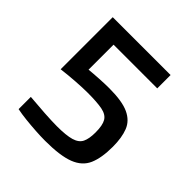

<svg xmlns="http://www.w3.org/2000/svg" viewBox="-183 -834 988 988"><g transform="rotate(45 310.5 -340.0)"><path d="M289 8Q257 8 218.5 5.5Q180 3 143 -1Q106 -5 77 -11V-100Q132 -95 187.5 -91.5Q243 -88 279 -88Q346 -88 381.5 -98.5Q417 -109 429.5 -134.5Q442 -160 442 -206Q442 -258 427.5 -282.5Q413 -307 375.5 -314.5Q338 -322 269 -322Q234 -322 183 -318.5Q132 -315 85 -309V-688H506V-591H188V-409Q216 -412 258 -414.5Q300 -417 331 -417Q425 -417 473.5 -394.5Q522 -372 539.5 -327.5Q557 -283 557 -217Q557 -136 535.5 -86.5Q514 -37 456 -14.5Q398 8 289 8Z"/></g></svg>

Font: Saira Medium
Style: Regular
Weight: 500
Designer: Hector Gatti with collaboration of the Omnibus-Type team
Foundry: Omnibus-Type
Version: Version 1.100; ttfautohint (v1.8.3)